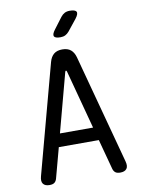

<svg xmlns="http://www.w3.org/2000/svg" viewBox="-102 -1018 804 1096"><g transform="rotate(-10 300.0 -470.0)"><path d="M204 -270H396L305 -611Q303 -617 300 -617Q297 -617 295 -611ZM463 -19 416 -194H184L137 -19Q133 -5 123.5 2.5Q114 10 95 10Q69 10 58 -4.5Q47 -19 55 -48L225 -681Q233 -710 251 -725Q269 -740 300 -740Q331 -740 349 -725Q367 -710 375 -681L545 -48Q553 -19 542 -4.5Q531 10 505 10Q486 10 476.5 2.5Q467 -5 463 -19ZM303 -810Q272 -810 266 -822Q260 -834 279 -859L328 -924Q338 -937 350.5 -943.5Q363 -950 380 -950Q412 -950 418.5 -937.5Q425 -925 405 -899L353 -834Q343 -822 331 -816Q319 -810 303 -810Z"/></g></svg>

Font: Maple Mono NF
Style: Regular
Weight: 400
Monospace: yes
Designer: subframe7536
Version: Version 7.000